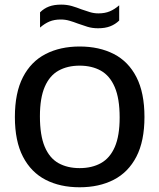

<svg xmlns="http://www.w3.org/2000/svg" viewBox="-20 -804 690 832"><path d="M325 7.5Q240.5 7.5 177.5 -25Q114.5 -57.5 79.5 -125Q44.5 -192.5 44.5 -297Q44.5 -402 79.5 -469.8Q114.5 -537.5 177.8 -570Q241 -602.5 325 -602.5Q410 -602.5 473.2 -570Q536.5 -537.5 571.2 -469.8Q606 -402 606 -297Q606 -192.5 571 -125Q536 -57.5 472.8 -25Q409.5 7.5 325 7.5ZM325 -75.5Q378.5 -75.5 417.5 -97.2Q456.5 -119 477.5 -167.2Q498.5 -215.5 498.5 -295Q498.5 -377 477.2 -426.5Q456 -476 417 -497.8Q378 -519.5 325 -519.5Q272.5 -519.5 233.8 -498Q195 -476.5 174 -428Q153 -379.5 153 -300Q153 -217.5 173.8 -168.2Q194.5 -119 233.2 -97.2Q272 -75.5 325 -75.5ZM405 -681.5Q380 -681.5 358.8 -688Q337.5 -694.5 317 -702Q299 -709 281 -714.2Q263 -719.5 243.5 -719.5Q215.5 -719.5 194.5 -710.8Q173.5 -702 153.5 -684.5V-750.5Q170.5 -767.5 192.5 -775.8Q214.5 -784 245 -784Q270 -784 291.5 -777.8Q313 -771.5 333 -763.5Q351.5 -757 369.5 -751.5Q387.5 -746 406.5 -746Q434.5 -746 455.5 -754.8Q476.5 -763.5 496.5 -781V-715Q479.5 -698.5 457.5 -690Q435.5 -681.5 405 -681.5Z"/></svg>

Font: Encode Sans SC Condensed Thin Medium
Style: Regular
Weight: 500
Version: Version 3.002